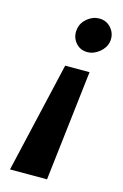

<svg xmlns="http://www.w3.org/2000/svg" viewBox="-124 -820 593 922"><g transform="rotate(15 173.0 -359.5)"><path d="M251 -765.1Q288.6 -765.1 312 -736.6Q335.4 -708 329.1 -669.9Q323.2 -639.2 295.4 -616.7Q267.6 -594.2 235.8 -594.2Q199.2 -594.2 176.5 -622.3Q153.8 -650.4 160.2 -689Q165 -720.2 192.1 -742.7Q219.2 -765.1 251 -765.1ZM272 -503.9 208 45.9H23.9L150.9 -503.9Z"/></g></svg>

Font: Stilu SemiBold
Style: Italic
Weight: 600
Italic angle: -10°
Designer: Genilson Lima Santos
Foundry: Genilson Lima Santos
Version: Version 1.200;PS 001.200;hotconv 1.0.88;makeotf.lib2.5.64775